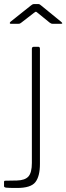

<svg xmlns="http://www.w3.org/2000/svg" viewBox="-67 -762 329 952"><path d="M131 51Q131 112 108.5 141Q86 170 18 170Q-26 170 -36.5 168.5Q-47 167 -47 161V140Q-47 137 -45.5 135.5Q-44 134 -41 134L17 133Q57 132 74 113Q91 94 91 46V-520Q91 -530 101 -530H123Q131 -530 131 -520V51ZM179 -650 120 -698Q113 -704 111 -704Q109 -704 101 -698L39 -650Q34 -646 31.5 -645Q29 -644 24 -644H-13Q-18 -644 -18.5 -647Q-19 -650 -15 -654L84 -733Q89 -737 93 -739.5Q97 -742 104 -742H122Q128 -742 131.5 -739Q135 -736 138 -734L236 -654Q248 -644 235 -644H194Q190 -644 186.5 -645.5Q183 -647 179 -650Z"/></svg>

Font: Libre Franklin Thin
Style: Regular
Weight: 100
Designer: Pablo Impallari, Rodrigo Fuenzalida, Nhung Nguyen
Foundry: Impallari Type
Version: Version 3.000